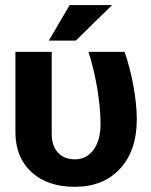

<svg xmlns="http://www.w3.org/2000/svg" viewBox="-20 -718 587 747"><path d="M271 8.8Q164.6 8.8 102.3 -48.6Q40 -106 40 -204.1V-516.1H181.2V-195.8Q181.2 -150.9 205.3 -124.5Q229.5 -98.1 271 -98.1Q316.9 -98.1 344 -135.3Q371.1 -172.4 371.1 -235.8Q371.1 -297.9 358.4 -373.8Q345.7 -449.7 324.2 -516.1H464.8Q486.3 -454.1 499.3 -382.6Q512.2 -311 512.2 -253.9Q512.2 -132.3 447.3 -61.8Q382.3 8.8 271 8.8ZM251 -698.2H416L274.9 -560.1H169.9Z"/></svg>

Font: LT Superior
Style: Bold
Weight: 400
Designer: Daniel Lyons
Foundry: LyonsType
Version: Version 1.000